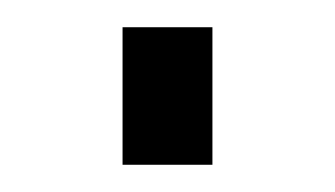

<svg xmlns="http://www.w3.org/2000/svg" viewBox="-20 -121 246 141"><path d="M70 0V-101H136V0Z"/></svg>

Font: Titillium Web[RUS by Daymarius]
Style: Regular
Weight: 300
Designer: Cyrillization by Daymarius
Foundry: Cyrillization by Daymarius
Version: Version 1.002 September 12, 2018